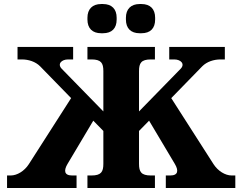

<svg xmlns="http://www.w3.org/2000/svg" viewBox="-20 -933 1203 953"><path d="M670 -120V-283L720 -334L848 -119C867 -87 865 -62 825 -62H803V0H1148V-62H1130C1098 -62 1062 -84 1040 -118L830 -446L984 -604C1007 -627 1041 -638 1075 -638H1096V-700H820V-638H845C878 -638 900 -615 876 -591L670 -380V-580C670 -620 681 -638 729 -638H749V-700H414V-638H434C482 -638 493 -620 493 -580V-380L287 -591C263 -615 285 -638 318 -638H343V-700H67V-638H88C122 -638 156 -627 179 -604L333 -446L123 -118C101 -84 65 -62 33 -62H15V0H360V-62H338C298 -62 296 -87 315 -119L443 -334L493 -283V-120C493 -80 482 -62 434 -62H414V0H749V-62H729C681 -62 670 -80 670 -120ZM414 -836C414 -792 439 -768 482 -768H491C535 -768 559 -792 559 -836V-845C559 -888 535 -913 491 -913H482C439 -913 414 -888 414 -845ZM605 -836C605 -792 630 -768 673 -768H682C726 -768 750 -792 750 -836V-845C750 -888 726 -913 682 -913H673C630 -913 605 -888 605 -845Z"/></svg>

Font: LT Superior Serif ExtraBold
Style: Regular
Weight: 800
Designer: Daniel Lyons
Foundry: LyonsType
Version: Version 2.120;FEAKit 1.0